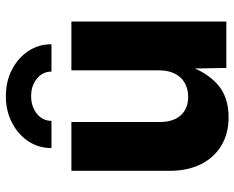

<svg xmlns="http://www.w3.org/2000/svg" viewBox="-94 -714 815 668"><g transform="rotate(-90 314.0 -379.5)"><path d="M240.7 7.8Q184.1 7.8 142.1 -17.3Q100.1 -42.5 77.1 -88.6Q54.2 -134.8 54.2 -196.8V-539.1H224.1V-230.5Q224.1 -184.6 247.3 -158.7Q270.5 -132.8 312 -132.8Q339.4 -132.8 360.1 -144.8Q380.9 -156.7 392.3 -179.4Q403.8 -202.1 403.8 -234.4V-539.1H573.7V0H412.1L409.7 -137.7H420.9Q399.9 -71.8 356.4 -32Q313 7.8 240.7 7.8ZM314 -767.1Q365.7 -767.1 406.5 -745.8Q447.3 -724.6 470.9 -689Q494.6 -653.3 494.6 -608.4H399.4Q399.4 -639.2 374.8 -659.2Q350.1 -679.2 314 -679.2Q277.8 -679.2 252.9 -659.2Q228 -639.2 228 -608.4H133.3Q133.3 -653.3 157 -689Q180.7 -724.6 221.7 -745.8Q262.7 -767.1 314 -767.1Z"/></g></svg>

Font: Inter 18pt ExtraBold
Style: Regular
Weight: 800
Designer: Rasmus Andersson
Foundry: rsms
Version: Version 4.001;git-66647c0bb